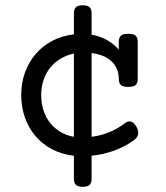

<svg xmlns="http://www.w3.org/2000/svg" viewBox="-20 -661 640 742"><path d="M439 -356.9Q439 -396 412.4 -422.6Q385.7 -449.2 334 -456.1V-132.3Q369.1 -136.7 401.4 -149.7Q433.6 -162.6 461.4 -184.1Q474.1 -193.8 485.4 -191.4Q496.6 -189 506.8 -171.9Q515.1 -158.7 513.9 -144.5Q512.7 -130.4 498.5 -120.1Q465.3 -95.2 422.9 -79.6Q380.4 -64 334 -59.1V29.3Q334 46.4 325.9 53.7Q317.9 61 299.8 61Q281.7 61 273.7 53.7Q265.6 46.4 265.6 29.3V-59.1Q218.8 -64.5 181.2 -84.2Q143.6 -104 117.2 -135Q90.8 -166 76.4 -206.5Q62 -247.1 62 -293.9Q62 -340.8 76.7 -381.1Q91.3 -421.4 117.9 -452.4Q144.5 -483.4 182.1 -503.2Q219.7 -522.9 265.6 -528.3V-608.9Q265.6 -626 273.7 -633.3Q281.7 -640.6 299.8 -640.6Q317.9 -640.6 325.9 -633.3Q334 -626 334 -608.9V-526.9Q398.4 -515.6 439 -469.2V-498.5Q439 -515.6 447 -522.9Q455.1 -530.3 475.6 -530.3Q496.1 -530.3 504.2 -522.9Q512.2 -515.6 512.2 -498.5V-356.9Q512.2 -339.8 504.2 -332.5Q496.1 -325.2 475.6 -325.2Q455.1 -325.2 447 -332.5Q439 -339.8 439 -356.9ZM139.2 -293.9Q139.2 -262.2 147.9 -234.9Q156.7 -207.5 173.3 -186.5Q189.9 -165.5 213.4 -151.4Q236.8 -137.2 265.6 -132.3V-454.1Q237.3 -448.2 213.9 -434.1Q190.4 -419.9 173.8 -399.2Q157.2 -378.4 148.2 -351.6Q139.2 -324.7 139.2 -293.9Z"/></svg>

Font: Courier Prime
Style: Regular
Weight: 400
Designer: Alan Dague-Greene
Foundry: Quote-Unquote Apps
Version: Version 1.203